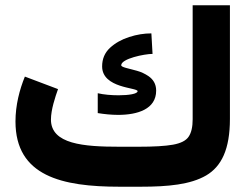

<svg xmlns="http://www.w3.org/2000/svg" viewBox="-20 -707 956 727"><path d="M432.1 -151.4C296.9 -151.4 172.9 -161.1 172.9 -254.4C172.9 -291.5 189 -339.4 199.7 -369.6L74.2 -417C54.2 -368.2 38.6 -309.1 38.6 -247.1C38.6 -40 214.8 0 432.1 0H512.7C617.7 0 701.2 -8.3 760.3 -42.5C818.8 -76.7 850.6 -142.1 850.6 -256.8V-687H709.5V-255.4C709.5 -226.6 704.6 -204.6 694.3 -189.5C684.1 -174.3 664.6 -164.6 635.3 -159.2C605.5 -153.8 562 -151.4 504.4 -151.4ZM350.1 -278.8C374 -274.9 401.4 -272 427.2 -272C500.5 -272 571.3 -293.5 571.3 -363.8C571.3 -389.6 559.6 -406.7 542 -418.9C528.8 -427.7 514.6 -434.6 498.5 -439C466.3 -448.2 439 -452.1 439 -460C439 -484.9 527.3 -502.9 557.6 -502.9L553.2 -580.6C525.9 -580.6 498 -576.2 469.2 -566.9C440.4 -557.6 416 -543.9 396.5 -525.9C376.5 -507.3 366.7 -483.9 366.7 -455.6C366.7 -372.1 501 -376 501 -361.8C501 -351.6 468.3 -346.2 429.2 -346.2C402.3 -346.2 373 -348.6 350.1 -354Z"/></svg>

Font: Vazirmatn Black
Style: Regular
Weight: 900
Designer: Saber Rastikerdar
Foundry: Saber Rastikerdar
Version: Version 33.003